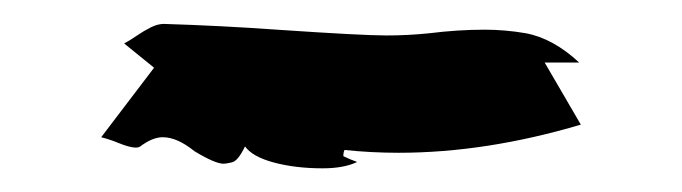

<svg xmlns="http://www.w3.org/2000/svg" viewBox="-20 -368 579 163"><path d="M253.9 -225.1Q231 -225.1 212.6 -230Q194.3 -234.9 188 -243.7Q182.1 -231.4 177 -230.2Q171.9 -229 169.9 -229Q162.6 -229 145 -239.7Q130.4 -251.5 118.2 -251.5Q109.4 -251.5 99.1 -243.7Q97.7 -242.7 95.2 -242.7Q90.3 -242.7 80.6 -246.6Q73.7 -249.5 65.9 -251.5L110.8 -310.5L85.4 -331.1Q90.8 -334 96.4 -337.9Q102.1 -341.8 107.9 -344.7Q113.8 -347.7 119.1 -347.7Q167.5 -346.2 215.3 -342.8Q287.1 -337.9 308.1 -337.9Q326.7 -337.9 344.7 -339.8Q368.7 -342.8 391.6 -342.8Q408.7 -342.8 426.3 -339.8Q449.7 -335.4 471.7 -314.9H442.4L473.1 -262.2Q392.6 -238.3 318.4 -238.3Q294.9 -238.3 272.5 -240.7Q271.5 -238.8 271.5 -235.4Q277.8 -232.4 283.2 -230.5Q272 -225.1 253.9 -225.1Z"/></svg>

Font: Unutterable
Style: Regular
Weight: 400
Designer: GGBotNet
Foundry: f0n7.com
Version: 1.00